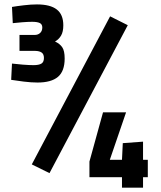

<svg xmlns="http://www.w3.org/2000/svg" viewBox="-20 -771 738 878"><path d="M151.6 -393.6Q123.3 -393.6 88.3 -397.9Q53.4 -402.1 31.1 -405.9L34.8 -480.3Q54.3 -477.7 84.2 -475.4Q114.1 -473.1 133 -473.1Q157.8 -473.1 169.3 -480.1Q180.9 -487.1 180.9 -505.7Q180.9 -523.3 170.6 -530.6Q160.4 -537.9 141.2 -538.3H69.1V-611.2H138.7Q153.8 -611.2 163.6 -620.3Q173.4 -629.5 173.4 -645.3Q173.4 -660 162.1 -665.6Q150.8 -671.3 126.7 -671.3Q108.3 -671.3 81.7 -669.2Q55.1 -667.1 38.4 -665.1L34.8 -739.3Q56.9 -743.1 89.4 -746.9Q121.9 -750.8 148.9 -750.8Q210 -750.8 239.7 -727.6Q269.5 -704.5 269.5 -655.2Q269.5 -625.7 259.3 -608.3Q249.1 -590.9 231.6 -581.2Q253.5 -571.1 264.6 -554.9Q275.7 -538.7 275.7 -503.4Q275.7 -445.6 245.1 -419.6Q214.5 -393.6 151.6 -393.6ZM206.3 20.7 125.4 -19.2 483.5 -696.3 564.3 -655.8ZM537.8 87.3V39.3H389V-32.1L451.1 -257.2H556.5L482.2 -40.3H537.8L541.5 -116.4L634.1 -123.2V-40.3H655.9V39.3H634.1V87.3Z"/></svg>

Font: Cairo
Style: Regular
Weight: 400
Designer: Mohamed Gaber, Accademia di Belle Arti di Urbino
Foundry: Kief Type Foundry, Accademia di Belle Arti di Urbino
Version: Version 3.120